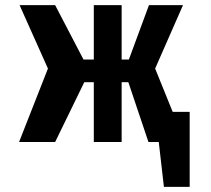

<svg xmlns="http://www.w3.org/2000/svg" viewBox="-20 -551 818 745"><path d="M54 0 166 -285 56 -531H194L304 -320H344V-531H452V-320H480L558 -531H690L582 -285L650 -117H716V174H616L596 0H556L478 -232H452V0H344V-232H307L194 0Z"/></svg>

Font: Fix15 Mono
Style: Bold
Weight: 700
Designer: Carrois Corporate & Edenspiekermann AG
Foundry: Carrois Corporate GbR & Edenspiekermann AG
Version: Version 3.206